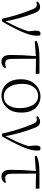

<svg xmlns="http://www.w3.org/2000/svg" viewBox="1011 -1573 576 2638"><g transform="rotate(90 1299.0 -254.0)"><path d="M238 6Q187 -218 119 -384Q101 -435 85.5 -453.5Q70 -472 47 -472Q23 -472 8 -464L0 -484Q35 -517 74 -517Q111 -517 133 -489Q155 -461 176 -396Q236 -233 273 -42Q317 -127 350 -198.5Q383 -270 410 -356Q401 -425 401 -462Q401 -524 441 -522Q461 -522 467 -511Q471 -493 471 -469Q471 -387 412 -256Q353 -125 275 5Z M830 14Q784 14 759.5 -14.5Q735 -43 735 -111Q735 -276 751 -459L548 -444L542 -470Q618 -508 777 -508H993L995 -457L787 -460L789 -125Q791 -72 807 -54.5Q823 -37 851 -37Q886 -37 907 -51L914 -33Q901 -11 880 1.5Q859 14 830 14Z M1295 14Q1237 14 1185.5 -14Q1134 -42 1101.5 -101.5Q1069 -161 1069 -254Q1069 -343 1104.5 -402.5Q1140 -462 1194 -492Q1248 -522 1303 -522Q1400 -522 1463.5 -455Q1527 -388 1527 -259Q1527 -166 1492 -105.5Q1457 -45 1403.5 -15.5Q1350 14 1295 14ZM1302 -18Q1382 -18 1424 -80Q1466 -142 1466 -232Q1466 -349 1421.5 -419.5Q1377 -490 1297 -490Q1224 -490 1178 -430.5Q1132 -371 1132 -276Q1132 -188 1156 -130.5Q1180 -73 1219 -45.5Q1258 -18 1302 -18Z M1816 6Q1765 -218 1697 -384Q1679 -435 1663.5 -453.5Q1648 -472 1625 -472Q1601 -472 1586 -464L1578 -484Q1613 -517 1652 -517Q1689 -517 1711 -489Q1733 -461 1754 -396Q1814 -233 1851 -42Q1895 -127 1928 -198.5Q1961 -270 1988 -356Q1979 -425 1979 -462Q1979 -524 2019 -522Q2039 -522 2045 -511Q2049 -493 2049 -469Q2049 -387 1990 -256Q1931 -125 1853 5Z M2408 14Q2362 14 2337.5 -14.5Q2313 -43 2313 -111Q2313 -276 2329 -459L2126 -444L2120 -470Q2196 -508 2355 -508H2571L2573 -457L2365 -460L2367 -125Q2369 -72 2385 -54.5Q2401 -37 2429 -37Q2464 -37 2485 -51L2492 -33Q2479 -11 2458 1.5Q2437 14 2408 14Z"/></g></svg>

Font: Minh Nguyen ExtraLight
Style: Regular
Weight: 250
Designer: Ryoko NISHIZUKA 西塚涼子 (kana & ideographs); Frank Grießhammer (Latin, Greek & Cyrillic); Wenlong ZHANG 张文龙 (bopomofo); San
Foundry: Adobe
Version: Version 1.100;July 7, 2023;FontCreator 14.0.0.2814 64-bit